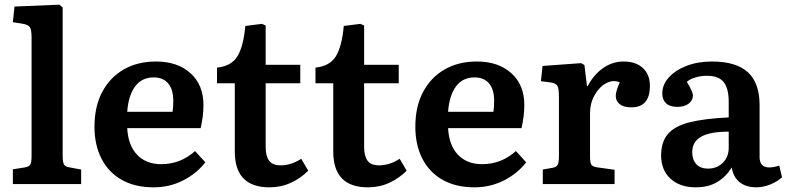

<svg xmlns="http://www.w3.org/2000/svg" viewBox="-20 -787 3366 821"><path d="M35 0V-63L85 -71Q104 -74 109.5 -83.5Q115 -93 115 -121V-626Q115 -660 107.5 -671Q100 -682 74 -686L35 -692L42 -759L234 -767L248 -755V-118Q248 -96 253 -85Q258 -74 279 -71L327 -62V0Z M637 14Q557 14 500.5 -18Q444 -50 414 -108.5Q384 -167 384 -245Q384 -332 417.5 -394.5Q451 -457 510 -490.5Q569 -524 647 -524Q739 -524 794.5 -474Q850 -424 850 -338Q850 -291 838 -239H524Q528 -165 566.5 -125Q605 -85 669 -85Q712 -85 748 -99.5Q784 -114 814 -141L858 -93Q821 -45 763 -15.5Q705 14 637 14ZM524 -309H718Q721 -330 721 -356Q721 -404 699.5 -430Q678 -456 637 -456Q586 -456 557.5 -417Q529 -378 524 -309Z M1132 14Q984 14 984 -139V-431H908V-498Q969 -504 995 -546Q1021 -588 1029 -676L1100 -685L1116 -678V-510H1264V-431H1116V-158Q1116 -120 1130.5 -100Q1145 -80 1180 -80Q1225 -80 1268 -108L1298 -57Q1266 -25 1224 -5.5Q1182 14 1132 14Z M1553 14Q1405 14 1405 -139V-431H1329V-498Q1390 -504 1416 -546Q1442 -588 1450 -676L1521 -685L1537 -678V-510H1685V-431H1537V-158Q1537 -120 1551.5 -100Q1566 -80 1601 -80Q1646 -80 1689 -108L1719 -57Q1687 -25 1645 -5.5Q1603 14 1553 14Z M2009 14Q1929 14 1872.5 -18Q1816 -50 1786 -108.5Q1756 -167 1756 -245Q1756 -332 1789.5 -394.5Q1823 -457 1882 -490.5Q1941 -524 2019 -524Q2111 -524 2166.5 -474Q2222 -424 2222 -338Q2222 -291 2210 -239H1896Q1900 -165 1938.5 -125Q1977 -85 2041 -85Q2084 -85 2120 -99.5Q2156 -114 2186 -141L2230 -93Q2193 -45 2135 -15.5Q2077 14 2009 14ZM1896 -309H2090Q2093 -330 2093 -356Q2093 -404 2071.5 -430Q2050 -456 2009 -456Q1958 -456 1929.5 -417Q1901 -378 1896 -309Z M2301 0V-62L2345 -70Q2360 -73 2365 -83Q2370 -93 2370 -119V-372Q2370 -406 2364.5 -418Q2359 -430 2337 -434L2293 -440L2300 -505L2465 -517L2479 -509L2490 -419H2493Q2519 -468 2559 -496Q2599 -524 2647 -524Q2699 -524 2729 -496Q2759 -468 2759 -420Q2759 -328 2680 -328Q2647 -328 2630 -341.5Q2613 -355 2613 -377Q2613 -396 2630 -435Q2602 -447 2572.5 -431.5Q2543 -416 2523 -381Q2503 -346 2503 -302V-117Q2503 -93 2508 -84Q2513 -75 2530 -72L2608 -61V0Z M2955 14Q2887 14 2847 -23Q2807 -60 2807 -122Q2807 -180 2836 -214Q2865 -248 2928.5 -264Q2992 -280 3096 -285V-351Q3096 -409 3074.5 -436Q3053 -463 3002 -463Q2978 -463 2954 -456Q2930 -449 2917 -437Q2943 -394 2943 -379Q2943 -358 2925 -344Q2907 -330 2876 -330Q2845 -330 2828.5 -345Q2812 -360 2812 -387Q2812 -425 2840 -456Q2868 -487 2916 -505.5Q2964 -524 3024 -524Q3128 -524 3178 -478Q3228 -432 3228 -338V-116Q3228 -71 3269 -71Q3288 -71 3312 -79L3324 -29Q3305 -11 3274.5 1.5Q3244 14 3215 14Q3169 14 3142 -8.5Q3115 -31 3109 -71Q3085 -32 3047.5 -9Q3010 14 2955 14ZM3007 -66Q3046 -66 3071 -91Q3096 -116 3096 -155V-224Q3016 -224 2978 -202.5Q2940 -181 2940 -136Q2940 -104 2957.5 -85Q2975 -66 3007 -66Z"/></svg>

Font: Literata 12pt SemiBold
Style: Regular
Weight: 600
Designer: Latin by Veronika Burian and Jose Scaglione. Greek by Irene Vlachou. Cyrillic by Vera Evstafieva.
Foundry: TypeTogether
Version: Version 3.002